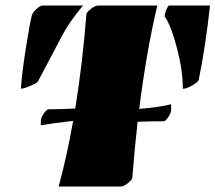

<svg xmlns="http://www.w3.org/2000/svg" viewBox="-20 -685 791 705"><path d="M422.9 0H195.3Q225.6 -110.4 248.5 -241.2Q175.8 -232.9 129.9 -225.1V-240.7Q129.9 -252.9 140.9 -268.3Q151.9 -283.7 158.2 -283.7Q202.6 -283.7 256.3 -286.6Q282.2 -445.3 297.4 -632.8Q297.4 -639.2 313.2 -651.9Q329.1 -664.6 339.8 -664.6H557.6Q517.6 -495.6 491.2 -285.2Q564.9 -291 608.4 -302.2V-282.2Q608.4 -270.5 597.9 -255.1Q587.4 -239.7 581.1 -239.7Q529.3 -239.7 485.4 -237.8Q474.1 -139.2 465.8 -32.2Q465.8 -25.9 450.2 -12.9Q434.6 0 422.9 0ZM56.6 -359.4Q60.5 -416.5 75.2 -509.5Q89.8 -602.5 97.2 -629.9Q100.6 -639.6 114 -652.1Q127.4 -664.6 136.2 -664.6H284.7Q234.9 -605 208.3 -554.7Q181.6 -504.4 157 -457.3Q132.3 -410.2 119.1 -385.7Q116.2 -380.4 92 -369.9Q67.9 -359.4 56.6 -359.4ZM651.4 -358.9Q651.4 -425.8 630.1 -507.3Q608.9 -588.9 584.5 -625.5Q587.4 -647.9 599.1 -664.6H751Q735.4 -517.6 709.5 -391.1Q707.5 -383.8 685.8 -371.3Q664.1 -358.9 651.4 -358.9Z"/></svg>

Font: Emblema One
Style: Regular
Weight: 400
Designer: Riccardo De Franceschi
Foundry: Riccardo De Franceschi
Version: Version 1.003